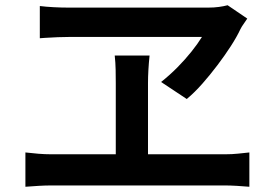

<svg xmlns="http://www.w3.org/2000/svg" viewBox="-20 -731 1040 733"><path d="M924 -660Q917 -649 910 -639.5Q903 -630 898 -620Q884 -590 861 -554.5Q838 -519 810 -482Q782 -445 752.5 -411.5Q723 -378 693 -353L595 -418Q629 -445 658 -474.5Q687 -504 711 -534Q735 -564 751 -590Q733 -590 694.5 -590Q656 -590 605 -590Q554 -590 499 -590Q444 -590 393 -590Q342 -590 303.5 -590Q265 -590 247 -590Q228 -590 200.5 -589Q173 -588 152.5 -586.5Q132 -585 132 -585V-708Q156 -705 185 -703.5Q214 -702 239 -702Q261 -702 302.5 -702Q344 -702 396.5 -702Q449 -702 505.5 -702Q562 -702 615 -702Q668 -702 710 -702Q752 -702 776 -702Q797 -702 815.5 -704.5Q834 -707 849 -711ZM545 -413Q545 -402 545 -377.5Q545 -353 545 -320Q545 -287 545 -252Q545 -217 545 -184Q545 -151 545 -125.5Q545 -100 545 -88H422Q422 -100 422 -125.5Q422 -151 422 -184Q422 -217 422 -252Q422 -287 422 -319.5Q422 -352 422 -377Q422 -402 422 -414Q422 -437 421.5 -464Q421 -491 418 -519H551Q548 -490 546.5 -463.5Q545 -437 545 -413ZM77 -149Q102 -146 127 -144Q152 -142 175 -142H840Q866 -142 889.5 -144.5Q913 -147 932 -149V-18Q911 -20 884 -21.5Q857 -23 840 -23H175Q153 -23 128 -21.5Q103 -20 77 -18Z"/></svg>

Font: Noto Sans JP SemiBold
Style: Regular
Weight: 600
Designer: Ryoko NISHIZUKA  (kana, bopomofo & ideographs); Paul D. Hunt (Latin, Greek & Cyrillic); Sandoll Communications , Soo-you
Foundry: Adobe
Version: Version 2.004-H2;hotconv 1.0.118;makeotfexe 2.5.65603